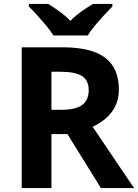

<svg xmlns="http://www.w3.org/2000/svg" viewBox="-20 -954 700 974"><path d="M298 -714Q444 -714 513.5 -661Q583 -608 583 -500Q583 -451 564.5 -414.5Q546 -378 515.5 -352.5Q485 -327 450 -311L660 0H492L322 -274H241V0H90V-714ZM287 -590H241V-397H290Q365 -397 397.5 -422Q430 -447 430 -496Q430 -547 395.5 -568.5Q361 -590 287 -590ZM251 -774Q237 -797 214.5 -824Q192 -851 168.5 -877Q145 -903 126 -921V-934H225Q251 -918 281 -896.5Q311 -875 337 -848Q363 -875 394 -896.5Q425 -918 451 -934H550V-921Q532 -903 508 -877Q484 -851 461.5 -824Q439 -797 425 -774Z"/></svg>

Font: Noto Naskh Arabic
Style: Regular
Weight: 400
Designer: Monotype Design Team, David Williams, Mohamad Dakak and Nizar Qandah
Foundry: Monotype Imaging Inc.
Version: Version 2.013